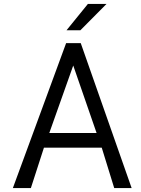

<svg xmlns="http://www.w3.org/2000/svg" viewBox="-20 -950 710 970"><path d="M316 -797 424 -930H518L386 -797ZM45 0 314 -732H388L645 0H557L494 -204H202L136 0ZM229 -278H468L350 -619Z"/></svg>

Font: Mina
Style: Regular
Weight: 400
Version: Version 1.000